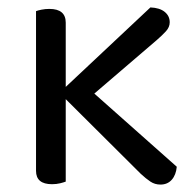

<svg xmlns="http://www.w3.org/2000/svg" viewBox="-20 -491 527 517"><path d="M385 -471Q410 -470 423.5 -459Q437 -448 437 -431Q437 -418 427 -407Q417 -396 402 -383L234 -239L456 -42Q454 -20 442.5 -7Q431 6 412 6Q397 6 385 -2Q373 -10 359 -23L157 -224V-2Q152 0 142 2.5Q132 5 120 5Q77 5 77 -31V-461Q82 -463 92 -465Q102 -467 113 -467Q157 -467 157 -430V-257Z"/></svg>

Font: Baloo 2
Style: Regular
Weight: 400
Designer: Sarang Kulkarni and Ek Type
Foundry: Ek Type
Version: Version 1.640;hotconv 1.0.111;makeotfexe 2.5.65597; ttfautoh